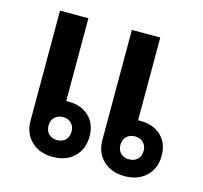

<svg xmlns="http://www.w3.org/2000/svg" viewBox="-86 -646 795 751"><g transform="rotate(15 311.0 -271.0)"><path d="M307 -106Q307 -54 274.5 -22.5Q242 9 188 9Q134 9 101 -22.5Q68 -54 68 -106V-551H183V-216H193Q244 -216 275.5 -186Q307 -156 307 -106ZM599 -106Q599 -54 566 -22.5Q533 9 479 9Q425 9 392 -22.5Q359 -54 359 -106V-551H474V-216H484Q536 -216 567.5 -186Q599 -156 599 -106ZM234 -106Q234 -126 221.5 -139Q209 -152 188 -152Q167 -152 154 -139.5Q141 -127 141 -106Q141 -84 153.5 -71.5Q166 -59 188 -59Q209 -59 221.5 -71.5Q234 -84 234 -106ZM526 -106Q526 -126 513 -139Q500 -152 479 -152Q458 -152 445 -139Q432 -126 432 -106Q432 -84 445 -71.5Q458 -59 479 -59Q500 -59 513 -71.5Q526 -84 526 -106Z"/></g></svg>

Font: Bai Jamjuree SemiBold
Style: Regular
Weight: 600
Version: Version 1.000; ttfautohint (v1.6)